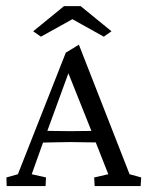

<svg xmlns="http://www.w3.org/2000/svg" viewBox="-20 -624 495 644"><path d="M2.4 0 1.5 -28.8 40 -39.6 200.7 -447.3 244.6 -474.1 414.6 -39.6 453.6 -28.8 451.7 0H297.4L295.9 -28.8L343.3 -39.6L296.9 -157.2L288.1 -181.2L202.1 -396.5L220.2 -407.7L137.2 -180.7L128.4 -157.2L86.4 -39.6L134.3 -28.8L132.8 0ZM110.8 -145.5V-186Q126 -185.5 152.3 -184.8Q178.7 -184.1 216.8 -184.1Q254.4 -184.1 281 -184.8Q307.6 -185.5 322.3 -186V-146Q293.9 -146 267.3 -146.7Q240.7 -147.5 216.8 -147.5Q193.4 -147.5 167.5 -146.7Q141.6 -146 110.8 -145.5ZM354 -519 328.1 -501 199.2 -572.8H246.6L117.2 -501L91.3 -519L194.8 -603.5H250.5Z"/></svg>

Font: Lateef Light
Style: Regular
Weight: 300
Designer: SIL International
Foundry: SIL International
Version: Version 4.200